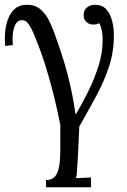

<svg xmlns="http://www.w3.org/2000/svg" viewBox="-29 -531 532 806"><path d="M164 255V225Q197 225 210.5 196.5Q224 168 224 106Q224 77 224 48.5Q224 20 224 -8Q211 -73 196 -133.5Q181 -194 161 -258Q141 -322 110 -395Q103 -412 91 -430Q79 -448 59 -446Q40 -444 30.5 -416Q21 -388 25 -342L-7 -338Q-10 -365 -7.5 -395Q-5 -425 5 -451.5Q15 -478 34 -494.5Q53 -511 84 -511Q118 -511 139.5 -493Q161 -475 174.5 -449Q188 -423 197 -398Q215 -349 229.5 -304.5Q244 -260 255 -217.5Q266 -175 274 -134.5Q282 -94 288 -52H290Q316 -96 341.5 -147.5Q367 -199 384.5 -254Q402 -309 402 -363Q402 -388 397.5 -407Q393 -426 387 -434Q383 -431 376.5 -429.5Q370 -428 362 -428Q344 -428 333 -439.5Q322 -451 322 -467Q322 -489 336.5 -500Q351 -511 369 -511Q400 -511 417 -492Q434 -473 441.5 -444Q449 -415 449 -383Q449 -313 428.5 -251Q408 -189 375 -128Q342 -67 304 0Q301 71 298.5 115.5Q296 160 294.5 183.5Q293 207 290 217L353 214V255Z"/></svg>

Font: Lora
Style: Italic
Weight: 400
Italic angle: -3°
Designer: Olga Karpushina, Alexei Vanyashin (Cyrillic)
Foundry: Cyreal
Version: Version 3.008